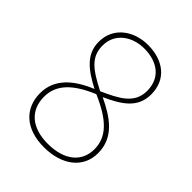

<svg xmlns="http://www.w3.org/2000/svg" viewBox="-207 -840 965 965"><g transform="rotate(45 275.5 -357.0)"><path d="M272 10C401 10 486 -57 486 -162C486 -275 398 -332 303 -377C392 -418 466 -461 466 -559C466 -668 385 -724 279 -724C179 -724 92 -664 92 -560C92 -471 157 -423 245 -377C140 -334 66 -270 66 -169C66 -63 139 10 272 10ZM273 -389C169 -442 119 -480 119 -560C119 -650 196 -698 278 -698C368 -698 439 -653 439 -557C439 -467 366 -431 273 -389ZM273 -16C157 -16 93 -76 93 -170C93 -257 153 -316 270 -365C399 -309 459 -250 459 -162C459 -74 392 -16 273 -16Z"/></g></svg>

Font: Noto Sans Gurmukhi Thin
Style: Regular
Weight: 100
Designer: Jelle Bosma - Monotype Design Team
Foundry: Monotype Imaging Inc.
Version: Version 2.004